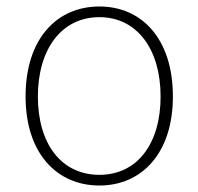

<svg xmlns="http://www.w3.org/2000/svg" viewBox="-20 -560 613 593"><path d="M287 13C417 13 514 -86 514 -262C514 -441 417 -540 287 -540C156 -540 59 -441 59 -262C59 -86 156 13 287 13ZM287 -20C170 -20 97 -115 97 -262C97 -408 170 -507 287 -507C403 -507 476 -408 476 -262C476 -115 403 -20 287 -20Z"/></svg>

Font: Noto Sans CJK Thin
Style: Regular
Weight: 100
Designer: Ryoko NISHIZUKA (kana & ideographs); Paul D. Hunt (Latin, Greek & Cyrillic); Wenlong ZHANG (bopomofo); Sandoll Communica
Foundry: Adobe Systems Incorporated
Version: Version 1.000;PS 1;hotconv 1.0.78;makeotf.lib2.5.61930